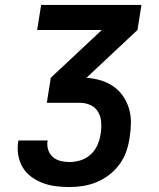

<svg xmlns="http://www.w3.org/2000/svg" viewBox="-20 -755 640 775"><path d="M260 0Q232 0 204.5 -3.5Q177 -7 152 -16.5Q127 -26 105.5 -42Q84 -58 71 -80.5Q58 -103 53.5 -130Q49 -157 54 -186Q54 -186 54 -187Q54 -188 54 -188H173Q173 -188 173 -187.5Q173 -187 172 -187Q169 -168 174.5 -150.5Q180 -133 193 -121.5Q206 -110 224 -105.5Q242 -101 260 -101Q283 -101 305.5 -108Q328 -115 346 -131.5Q364 -148 373.5 -170Q383 -192 386 -214Q390 -237 388.5 -260.5Q387 -284 376.5 -302.5Q366 -321 346 -330.5Q326 -340 303 -340H169L185 -441L391 -634H130L146 -735H551L535 -634L329 -441Q359 -439 387 -430.5Q415 -422 438 -406Q461 -390 477 -366.5Q493 -343 501 -315.5Q509 -288 508.5 -258Q508 -228 503 -198Q499 -170 489.5 -143Q480 -116 462.5 -92Q445 -68 421 -49.5Q397 -31 370.5 -20Q344 -9 316 -4.5Q288 0 260 0Z"/></svg>

Font: Iosevka SS04 Extended
Style: Bold Italic
Weight: 700
Width: 7
Italic angle: -9°
Monospace: yes
Designer: Belleve Invis
Foundry: Belleve Invis
Version: Version 19.0.0; ttfautohint (v1.8.4)